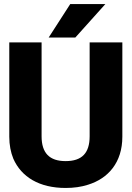

<svg xmlns="http://www.w3.org/2000/svg" viewBox="-20 -921 656 951"><path d="M26 -244C26 -203 33 -167 46 -135C86 -44 175 10 305 10C345 10 382 5 416 -6C516 -37 586 -116 586 -244V-711H424V-246C424 -163 386 -123 305 -123C225 -123 186 -163 186 -246V-711H26ZM221 -735H353L502 -901H328Z"/></svg>

Font: Asimov Pro
Style: Blk
Weight: 900
Designer: Google
Version: Version 2.000980; 2014